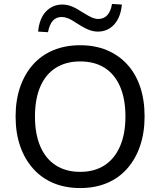

<svg xmlns="http://www.w3.org/2000/svg" viewBox="-20 -943 811 972"><path d="M386 9Q311 9 251 -16Q191 -41 148 -89Q105 -137 82 -203.5Q59 -270 59 -353Q59 -436 82 -502.5Q105 -569 147.5 -616.5Q190 -664 250.5 -689Q311 -714 386 -714Q461 -714 521 -689Q581 -664 624 -617Q667 -570 689.5 -503.5Q712 -437 712 -354Q712 -271 689 -204Q666 -137 623.5 -89Q581 -41 521 -16Q461 9 386 9ZM386 -73Q458 -73 509 -106Q560 -139 587.5 -202Q615 -265 615 -353Q615 -442 588 -504.5Q561 -567 510 -599.5Q459 -632 386 -632Q314 -632 262.5 -599.5Q211 -567 184 -504.5Q157 -442 157 -353Q157 -265 184 -202Q211 -139 262.5 -106Q314 -73 386 -73ZM223 -780 173 -783Q179 -849 212.5 -884.5Q246 -920 296 -920Q320 -920 343.5 -910.5Q367 -901 399 -880Q431 -860 447 -853.5Q463 -847 477 -847Q506 -847 523.5 -866.5Q541 -886 547 -923L597 -920Q591 -855 558 -819Q525 -783 475 -783Q451 -783 426 -793.5Q401 -804 369 -825Q341 -844 324 -850.5Q307 -857 293 -857Q264 -857 247 -837.5Q230 -818 223 -780Z"/></svg>

Font: Nunito Sans 12pt Medium
Style: Regular
Weight: 500
Designer: Vernon Adams
Foundry: Vernon Adams
Version: Version 3.101;gftools[0.9.27]